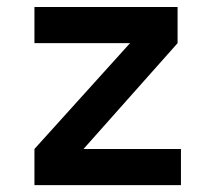

<svg xmlns="http://www.w3.org/2000/svg" viewBox="-20 -538 626 558"><path d="M80.1 0V-105L357.9 -412.6H80.1V-517.6H496.1V-412.6L222.7 -105H505.9V0Z"/></svg>

Font: CaskaydiaCove NFP SemiBold
Style: Regular
Weight: 600
Designer: Aaron Bell
Foundry: Saja Typeworks
Version: Version 2111.001; VTT 6.35;Nerd Fonts 3.1.1